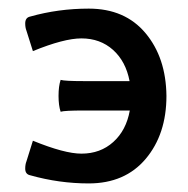

<svg xmlns="http://www.w3.org/2000/svg" viewBox="-20 -425 440 450"><path d="M370.1 -200.2Q370.1 -110.4 321.5 -52.7Q272.9 4.9 188 4.9Q118.7 4.9 50.8 -14.2Q39.1 -16.6 39.1 -29.8Q39.1 -39.6 42 -46.9L57.1 -95.2Q131.3 -64.9 170.9 -64.9Q215.3 -64.9 245.6 -92.3Q275.9 -119.6 284.2 -166H176.8Q130.9 -166 122.1 -163.1Q117.2 -177.7 117.2 -200.2Q117.2 -223.1 122.1 -237.8Q130.9 -234.9 176.8 -234.9H283.7Q274.9 -281.2 244.9 -308.1Q214.8 -335 170.9 -335Q129.9 -335 57.1 -305.2L42 -353Q39.1 -360.4 39.1 -370.1Q39.1 -383.8 50.8 -386.2Q116.7 -404.8 188 -404.8Q272.9 -404.8 321 -347.4Q369.1 -290 370.1 -200.2Z"/></svg>

Font: Nikodecs
Style: Medium
Weight: 500
Version: Version 0.29